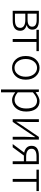

<svg xmlns="http://www.w3.org/2000/svg" viewBox="1522 -2110 825 3910"><g transform="rotate(90 1935.0 -154.5)"><path d="M200 0V-533H395Q583 -533 583 -401Q583 -313 494 -285V-281Q543 -270 574.5 -238.5Q606 -207 606 -152Q606 -76 551.5 -38Q497 0 401 0ZM258 -303H376Q523 -303 523 -396Q523 -488 385 -488H258ZM258 -46H391Q547 -46 547 -155Q547 -203 505 -230Q463 -257 383 -257H258Z M774 0V-484H586V-533H1021V-484H833V0Z M1120 -266Q1120 -395 1190 -471Q1260 -547 1361 -547Q1462 -547 1532 -471Q1602 -395 1602 -266Q1602 -138 1532 -62.5Q1462 13 1361 13Q1260 13 1190 -62.5Q1120 -138 1120 -266ZM1361 -496Q1283 -496 1232 -431.5Q1181 -367 1181 -266Q1181 -165 1231.5 -101Q1282 -37 1361 -37Q1440 -37 1491 -101Q1542 -165 1542 -266Q1542 -367 1491 -431.5Q1440 -496 1361 -496Z M1802 238V-533H1850L1857 -468H1859Q1962 -547 2037 -547Q2141 -547 2196 -474Q2251 -401 2251 -275Q2251 -143 2182.5 -65Q2114 13 2016 13Q1943 13 1859 -52L1860 46V238ZM2011 -38Q2090 -38 2139.5 -103.5Q2189 -169 2189 -275Q2189 -496 2026 -496Q1956 -496 1860 -411V-103Q1937 -38 2011 -38Z M2407 0V-533H2464V-276Q2464 -242 2457 -76H2462Q2473 -92 2499.5 -133.5Q2526 -175 2537 -192L2768 -533H2823V0H2766V-256Q2766 -291 2773 -457H2768Q2753 -433 2693 -342L2462 0Z M3264 -274V-485H3165Q3009 -485 3009 -383Q3009 -330 3050.5 -302Q3092 -274 3165 -274ZM3152 -533H3322V0H3264V-228H3148H3147L2979 0H2913L3087 -234Q3025 -246 2987 -283.5Q2949 -321 2949 -384Q2949 -533 3152 -533Z M3623 0V-484H3435V-533H3870V-484H3682V0Z"/></g></svg>

Font: NotoSansHansLight
Style: Regular
Weight: 300
Designer: Ryoko NISHIZUKA  (kana & ideographs); Paul D. Hunt (Latin, Greek & Cyrillic); Wenlong ZHANG  (bopomofo); Sandoll Communi
Foundry: Adobe Systems Incorporated
Version: Version 1.00;December 8, 2021;FontCreator 13.0.0.2675 64-bit